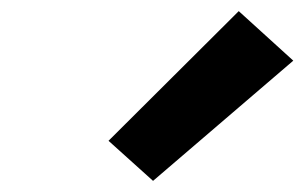

<svg xmlns="http://www.w3.org/2000/svg" viewBox="-20 -847 547 345"><path d="M255 -522 175 -594 409 -827 507 -738Z"/></svg>

Font: Iosevka Aile Extrabold
Style: Italic
Weight: 800
Italic angle: -9°
Designer: Belleve Invis
Foundry: Belleve Invis
Version: Version 31.1.0; ttfautohint (v1.8.4)